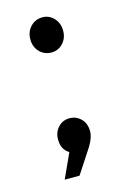

<svg xmlns="http://www.w3.org/2000/svg" viewBox="-81 -435 361 549"><g transform="rotate(-15 99.0 -160.5)"><path d="M42 71.8 75.2 -1Q53.2 -13.7 53.2 -43.9Q53.2 -65.4 66.7 -79.8Q80.1 -94.2 100.1 -94.2Q120.1 -94.2 134 -80.3Q147.9 -66.4 147.9 -43Q147.9 -24.4 132.8 0L85.9 71.8ZM100.1 -393.1Q120.1 -393.1 134 -378.2Q147.9 -363.3 147.9 -340.8Q147.9 -318.8 134 -304Q120.1 -289.1 100.1 -289.1Q79.1 -289.1 64.9 -303.7Q50.8 -318.4 50.8 -340.8Q50.8 -363.3 64.9 -378.2Q79.1 -393.1 100.1 -393.1Z"/></g></svg>

Font: Montserrat Light
Style: Regular
Weight: 300
Designer: Julieta Ulanovsky
Foundry: Julieta Ulanovsky
Version: Version 1.000;PS 002.000;hotconv 1.0.70;makeotf.lib2.5.58329